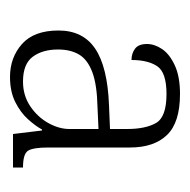

<svg xmlns="http://www.w3.org/2000/svg" viewBox="-18 -742 380 384"><g transform="rotate(90 172.0 -550.0)"><path d="M134 -380Q95 -380 68 -404Q41 -428 41 -477Q41 -526 77.5 -550.5Q114 -575 190 -578L238 -580V-614Q238 -651 226 -672Q214 -693 168 -693Q125 -693 112.5 -674.5Q100 -656 100 -623Q87 -623 77.5 -630Q68 -637 68 -654Q68 -669 78 -684Q88 -699 110.5 -709.5Q133 -720 168 -720Q225 -720 250 -694Q275 -668 275 -620V-457Q275 -426 281.5 -416Q288 -406 315 -406V-386H248L241 -444H239Q232 -431 218.5 -416Q205 -401 184 -390.5Q163 -380 134 -380ZM143 -406Q171 -406 192.5 -420.5Q214 -435 226 -456.5Q238 -478 238 -499V-557L194 -555Q149 -554 124 -544.5Q99 -535 89 -518Q79 -501 79 -476Q79 -445 93.5 -425.5Q108 -406 143 -406Z"/></g></svg>

Font: Noto Serif Thai ExtraLight
Style: Regular
Weight: 250
Version: Version 2.001